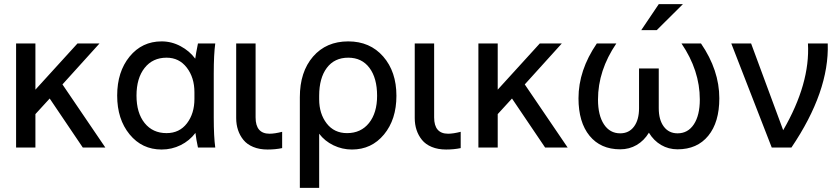

<svg xmlns="http://www.w3.org/2000/svg" viewBox="-20 -716 4067 932"><path d="M58.1 0V-504.9H151.9V-280.8L356 -504.9H462.9L283.2 -306.2L491.2 0H381.8L221.2 -237.8L151.9 -162.1V0Z M548.8 -252Q548.8 -367.7 609.1 -441.4Q669.4 -515.1 764.6 -515.1Q813 -515.1 856.4 -491.9Q899.9 -468.8 927.7 -431.2Q930.7 -454.6 940.9 -504.9H1024.9Q1017.6 -452.1 1017.6 -359.9V-145Q1017.6 -52.7 1024.9 0H940.9Q932.6 -37.6 928.7 -70.8Q899.9 -32.7 856.9 -11.5Q814 9.8 764.6 9.8Q669.4 9.8 609.1 -63.7Q548.8 -137.2 548.8 -252ZM923.8 -235.8V-268.1Q923.8 -339.4 886.7 -387.7Q849.6 -436 788.6 -436Q721.2 -436 681.9 -386.2Q642.6 -336.4 642.6 -252Q642.6 -168 681.9 -118.9Q721.2 -69.8 788.6 -69.8Q851.1 -69.8 887.5 -117.4Q923.8 -165 923.8 -235.8Z M1126.5 -143.1V-504.9H1220.7V-146Q1220.7 -66.9 1288.6 -66.9Q1313 -66.9 1349.6 -76.2V2.9Q1317.4 9.8 1278.8 9.8Q1239.3 9.8 1209.2 -2.7Q1179.2 -15.1 1161.6 -36.9Q1144 -58.6 1135.3 -85.2Q1126.5 -111.8 1126.5 -143.1Z M1529.3 -251V-233.9Q1529.3 -164.1 1565.7 -116.9Q1602.1 -69.8 1664.6 -69.8Q1731.9 -69.8 1771.2 -118.9Q1810.5 -168 1810.5 -251Q1810.5 -336.9 1773.4 -386.5Q1736.3 -436 1670.4 -436Q1603.5 -436 1566.4 -386.5Q1529.3 -336.9 1529.3 -251ZM1670.4 -515.1Q1775.9 -515.1 1840.1 -441.7Q1904.3 -368.2 1904.3 -251Q1904.3 -136.2 1844 -63.2Q1783.7 9.8 1688.5 9.8Q1641.1 9.8 1598.6 -10.7Q1556.2 -31.2 1529.3 -66.9V195.8H1435.5V-244.1Q1435.5 -367.2 1499.5 -441.2Q1563.5 -515.1 1670.4 -515.1Z M1993.2 -143.1V-504.9H2087.4V-146Q2087.4 -66.9 2155.3 -66.9Q2179.7 -66.9 2216.3 -76.2V2.9Q2184.1 9.8 2145.5 9.8Q2106 9.8 2075.9 -2.7Q2045.9 -15.1 2028.3 -36.9Q2010.7 -58.6 2002 -85.2Q1993.2 -111.8 1993.2 -143.1Z M2302.2 0V-504.9H2396V-280.8L2600.1 -504.9H2707L2527.3 -306.2L2735.4 0H2626L2465.3 -237.8L2396 -162.1V0Z M2990.7 8.8Q2895.5 8.8 2841.8 -56.9Q2788.1 -122.6 2788.1 -238.8Q2788.1 -375 2877 -504.9H2971.7Q2882.8 -374 2882.8 -232.9Q2882.8 -156.2 2911.6 -112.5Q2940.4 -68.8 2990.7 -68.8Q3033.2 -68.8 3057.6 -101.6Q3082 -134.3 3082 -190.9V-383.8H3177.7V-190.9Q3177.7 -134.3 3202.1 -101.6Q3226.6 -68.8 3269 -68.8Q3319.3 -68.8 3348.1 -112.5Q3377 -156.2 3377 -232.9Q3377 -374 3288.1 -504.9H3382.8Q3471.7 -375 3471.7 -238.8Q3471.7 -122.6 3418 -56.9Q3364.3 8.8 3269 8.8Q3225.1 8.8 3189.2 -12.2Q3153.3 -33.2 3129.9 -71.8Q3106.4 -33.2 3070.6 -12.2Q3034.7 8.8 2990.7 8.8ZM3177.7 -695.8H3294.9L3168 -569.8H3092.8Z M3726.1 0 3529.8 -504.9H3626L3781.7 -84Q3913.1 -311 3901.9 -504.9H3998Q4005.9 -272.5 3821.8 0Z"/></svg>

Font: LT Superior Med
Style: Regular
Weight: 500
Designer: Daniel Lyons
Foundry: LyonsType
Version: Version 1.000